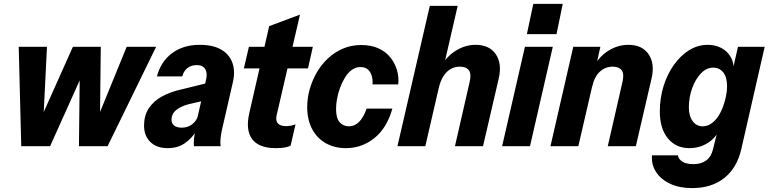

<svg xmlns="http://www.w3.org/2000/svg" viewBox="-20 -750 3943 985"><path d="M89 0 76 -510H221L203 -148H192L354 -510H497L493 -148H482L630 -510H781L532 0H385L389 -358H398L237 0Z M975 0Q973 -19 975.5 -40.5Q978 -62 983 -90H980L1038 -345Q1042 -365 1038.5 -381Q1035 -397 1023 -406.5Q1011 -416 990 -416Q960 -416 941 -400.5Q922 -385 915 -358H785Q805 -434 862.5 -477Q920 -520 1005 -520Q1073 -520 1115 -495.5Q1157 -471 1172.5 -427Q1188 -383 1174 -325L1118 -81Q1114 -62 1111.5 -39.5Q1109 -17 1112 0ZM840 10Q784 10 751.5 -21.5Q719 -53 719 -106Q719 -157 743 -194Q767 -231 811.5 -255.5Q856 -280 918 -293L1064 -329L1042 -237L950 -216Q908 -205 884 -185.5Q860 -166 860 -135Q860 -116 874 -105.5Q888 -95 912 -95Q944 -95 966.5 -113Q989 -131 995 -155L990 -82Q965 -41 928.5 -15.5Q892 10 840 10Z M1394 10Q1308 10 1273.5 -36.5Q1239 -83 1259 -170L1361 -616L1519 -675L1399 -158Q1393 -131 1405.5 -117Q1418 -103 1447 -103Q1462 -103 1473.5 -105.5Q1485 -108 1496 -112L1471 -3Q1458 4 1439 7Q1420 10 1394 10ZM1231 -399 1257 -510H1585L1560 -399Z M1755 10Q1696 10 1651 -15.5Q1606 -41 1581 -88.5Q1556 -136 1556 -201Q1556 -246 1568.5 -291Q1581 -336 1604.5 -377Q1628 -418 1662 -450Q1696 -482 1739 -500.5Q1782 -519 1833 -519Q1884 -519 1921.5 -502Q1959 -485 1982.5 -455.5Q2006 -426 2016.5 -390.5Q2027 -355 2023 -317H1891Q1893 -337 1888 -357.5Q1883 -378 1869 -392Q1855 -406 1829 -406Q1805 -406 1785 -391.5Q1765 -377 1750 -352.5Q1735 -328 1724.5 -299.5Q1714 -271 1709 -242.5Q1704 -214 1704 -191Q1704 -145 1722 -123.5Q1740 -102 1770 -102Q1799 -102 1821.5 -124Q1844 -146 1861 -193H1993Q1965 -93 1900.5 -41.5Q1836 10 1755 10Z M2019 0 2185 -720H2328L2162 0ZM2314 0 2389 -328Q2399 -369 2386 -388.5Q2373 -408 2339 -408Q2301 -408 2273 -381.5Q2245 -355 2232 -304L2238 -401Q2267 -457 2316 -488.5Q2365 -520 2420 -520Q2490 -520 2523 -472.5Q2556 -425 2539 -349L2458 0Z M2556 0 2673 -510H2816L2699 0ZM2683 -575 2716 -730H2867L2835 -575Z M2804 0 2921 -510H3060L3036 -402H3040L2947 0ZM3098 0 3173 -328Q3183 -369 3170 -388.5Q3157 -408 3123 -408Q3085 -408 3057 -382Q3029 -356 3018 -305L3024 -403Q3051 -458 3100 -489Q3149 -520 3204 -520Q3274 -520 3307 -472.5Q3340 -425 3323 -349L3242 0Z M3530 215Q3465 215 3417.5 192.5Q3370 170 3345.5 132Q3321 94 3325 47H3458Q3460 65 3479.5 78.5Q3499 92 3539 92Q3577 92 3603 73Q3629 54 3638 15L3665 -94L3673 -89Q3652 -42 3610 -16Q3568 10 3517 10Q3447 10 3406 -40.5Q3365 -91 3365 -178Q3365 -246 3384 -307.5Q3403 -369 3437 -417Q3471 -465 3515.5 -492.5Q3560 -520 3611 -520Q3651 -520 3682 -503Q3713 -486 3730 -455.5Q3747 -425 3743 -384L3738 -387L3766 -510H3903L3783 15Q3761 111 3696 163Q3631 215 3530 215ZM3585 -102Q3609 -102 3629 -116Q3649 -130 3664 -152.5Q3679 -175 3689 -202Q3699 -229 3704.5 -256.5Q3710 -284 3710 -307Q3710 -354 3690.5 -378.5Q3671 -403 3639 -403Q3604 -403 3575.5 -373Q3547 -343 3530.5 -296.5Q3514 -250 3514 -199Q3514 -155 3533.5 -128.5Q3553 -102 3585 -102Z"/></svg>

Font: Instrument Sans SemiCondensed
Style: Bold Italic
Weight: 700
Width: 4
Italic angle: -13°
Designer: Rodrigo Fuenzalida
Foundry: fragTYPE
Version: Version 1.000;gftools[0.9.28]